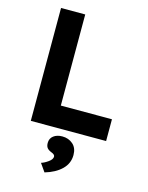

<svg xmlns="http://www.w3.org/2000/svg" viewBox="-141 -786 887 1150"><g transform="rotate(15 303.0 -211.5)"><path d="M91 0V-700H241V-135H558V0ZM250 277 215 227Q235 221 258 204.5Q281 188 281 171Q281 158 259 150Q239 142 231 131Q223 120 223 101Q223 73 244 57Q265 41 298 41Q337 41 364 64.5Q391 88 391 132Q391 184 353 221Q315 258 250 277Z"/></g></svg>

Font: Lexend Deca SemiBold
Style: Regular
Weight: 600
Designer: Bonnie Shaver-Troup, Thomas Jockin
Foundry: Lexend
Version: Version 1.008; ttfautohint (v1.8.4.7-5d5b)